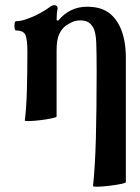

<svg xmlns="http://www.w3.org/2000/svg" viewBox="-20 -451 542 743"><path d="M340 269Q348 195 351 84.5Q354 -26 354 -173Q354 -249 352.5 -286Q351 -323 342 -342Q332 -360 320 -366Q308 -372 292 -372Q272 -372 259 -365.5Q246 -359 235 -352Q218 -339 208.5 -317.5Q199 -296 199 -255V0Q199 3 180 7Q161 11 136.5 14Q112 17 93.5 17.5Q75 18 76 15Q82 -30 84 -100.5Q86 -171 86 -252Q86 -298 78.5 -315.5Q71 -333 42 -333Q38 -333 36.5 -342Q35 -351 36.5 -360Q38 -369 42 -369Q61 -369 86 -378Q111 -387 134 -399.5Q157 -412 170 -422Q182 -431 190 -431Q203 -431 203 -418Q199 -399 199 -373L205 -371Q250 -425 317 -425Q364 -425 394.5 -406Q425 -387 444 -348Q467 -299 467 -227V254Q467 257 447.5 261Q428 265 403 268Q378 271 359 271.5Q340 272 340 269Z"/></svg>

Font: Junicode
Style: Bold
Weight: 700
Designer: Peter S. Baker
Version: Version 2.100; ttfautohint (v1.8.4)